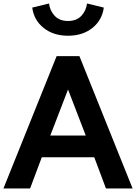

<svg xmlns="http://www.w3.org/2000/svg" viewBox="-40 -1068 772 1088"><path d="M130.5 0H-20.5L280.9 -750H410L711.4 0H560.5L494.1 -176.8H196.8ZM142.7 -1025 237.7 -1048.2Q243.2 -1005.9 270.7 -977.5Q298.2 -949.1 345.5 -949.1Q392.7 -949.1 420.2 -977.5Q447.7 -1005.9 453.2 -1048.2L548.2 -1025Q538.6 -953.6 483.4 -909.5Q428.2 -865.5 345.5 -865.5Q262.7 -865.5 207.5 -909.5Q152.3 -953.6 142.7 -1025ZM245 -300H445.9L345.5 -560.9Z"/></svg>

Font: Spartan MB
Style: Bold
Weight: 700
Designer: Matt Bailey, Mirko Velimirovic
Foundry: Matt Bailey
Version: Version 1.005